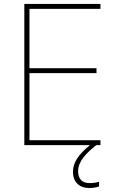

<svg xmlns="http://www.w3.org/2000/svg" viewBox="-20 -734 590 971"><path d="M375 131C375 80 421 36 467 0H488V-25H129V-364H468V-389H129V-689H488V-714H103V0H435C375 48 349 90 349 135C349 190 385 217 431 217C452 217 470 213 481 209V185C470 189 452 192 433 192C394 192 375 170 375 131Z"/></svg>

Font: Noto Kufi Arabic Thin
Style: Regular
Weight: 100
Designer: Monotype Design Team, David Williams, Khaled Hosny
Foundry: Google LLC
Version: Version 2.109